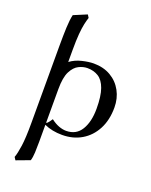

<svg xmlns="http://www.w3.org/2000/svg" viewBox="-179 -833 930 1185"><g transform="rotate(20 285.5 -240.5)"><path d="M163.1 225.6 74.2 258.8 62.5 240.7Q72.8 213.4 80.3 160.2Q87.9 106.9 87.9 8.3V-499.5Q87.9 -567.4 90.1 -619.1Q92.3 -670.9 100.1 -704.1L186.5 -740.2L198.2 -721.2Q191.9 -702.6 186 -676Q180.2 -649.4 176.5 -607.4Q172.9 -565.4 172.9 -499.5V-422.9Q205.6 -447.3 249 -457.8Q292.5 -468.3 324.7 -468.3Q389.2 -468.3 436.8 -440.4Q484.4 -412.6 510.7 -364.3Q537.1 -315.9 537.1 -255.9Q537.1 -173.8 505.4 -113.3Q473.6 -52.7 418 -19.8Q362.3 13.2 290.5 13.2Q224.6 13.2 172.9 -10.3V101.1Q172.9 138.7 171.4 171.6Q169.9 204.6 163.1 225.6ZM436 -210.9Q436 -294.4 418.9 -341.8Q401.9 -389.2 370.8 -408.7Q339.8 -428.2 297.9 -428.2Q271 -428.2 242.2 -414.3Q213.4 -400.4 193.1 -361.3Q172.9 -322.3 172.9 -244.6V-23.4Q181.2 -25.4 190.7 -38.6Q200.2 -51.8 204.6 -58.6Q231 -38.1 256.6 -28.6Q282.2 -19 305.2 -19Q371.1 -19 403.6 -72.3Q436 -125.5 436 -210.9Z"/></g></svg>

Font: Kurinto Seri
Style: Regular
Weight: 400
Designer: Kurinto was developed by Clint Goss from a range of fonts that are compatible with the SIL Open Font License Version 1.1
Foundry: Clinton F. Goss
Version: Version 2.196; July 25, 2020